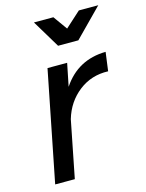

<svg xmlns="http://www.w3.org/2000/svg" viewBox="-114 -818 673 888"><g transform="rotate(-15 222.5 -374.5)"><path d="M422 -532 410 -442Q330 -445 269.5 -398Q209 -351 186 -273L132 0H38L143 -529H237L215 -420Q288 -530 422 -532ZM352 -749H445L314 -616H217L137 -749H230L278 -682Z"/></g></svg>

Font: Gontserrat
Style: Italic
Weight: 400
Italic angle: -11.3°
Designer: Julieta Ulanovsky
Foundry: Julieta Ulanovsky
Version: Version 6.001